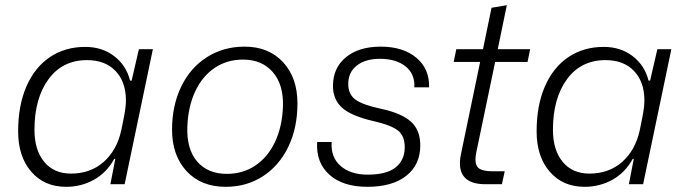

<svg xmlns="http://www.w3.org/2000/svg" viewBox="-20 -711 2637 741"><path d="M50 -204Q50 -304 82 -377.5Q114 -451 172.5 -490.5Q231 -530 309 -530Q374 -530 420.5 -494.5Q467 -459 482 -400H488L516 -521H570L461 0H406L425 -98H421Q392 -45 343 -17.5Q294 10 235 10Q151 10 100.5 -48.5Q50 -107 50 -204ZM448 -208 459 -263Q466 -300 466 -323Q466 -395 426 -437Q386 -479 316 -479Q221 -479 167 -405Q113 -331 113 -210Q113 -132 150.5 -86.5Q188 -41 254 -41Q329 -41 380 -86Q431 -131 448 -208Z M644 -211Q644 -303 679 -376Q714 -449 778 -490Q842 -531 924 -531Q1017 -531 1072.5 -471Q1128 -411 1128 -312Q1128 -218 1093 -145Q1058 -72 995 -31Q932 10 851 10Q756 10 700 -50.5Q644 -111 644 -211ZM1072 -299Q1075 -384 1033 -432.5Q991 -481 918 -481Q856 -481 808.5 -449Q761 -417 733.5 -358.5Q706 -300 703 -222Q700 -135 741 -87.5Q782 -40 856 -40Q918 -40 966 -72.5Q1014 -105 1041.5 -163.5Q1069 -222 1072 -299Z M1204 -163H1260Q1256 -104 1294.5 -70.5Q1333 -37 1399 -37Q1472 -37 1507 -65Q1542 -93 1542 -143Q1542 -187 1515.5 -207.5Q1489 -228 1424 -243Q1336 -263 1300.5 -295Q1265 -327 1265 -379Q1265 -449 1315 -490Q1365 -531 1449 -531Q1536 -531 1587 -488Q1638 -445 1636 -374H1579Q1582 -425 1545.5 -454.5Q1509 -484 1446 -484Q1390 -484 1357 -458Q1324 -432 1324 -387Q1324 -347 1352 -326.5Q1380 -306 1451 -291Q1530 -274 1566 -241.5Q1602 -209 1602 -150Q1602 -75 1548 -32.5Q1494 10 1398 10Q1303 10 1251 -37Q1199 -84 1204 -163Z M1755 -81Q1755 -99 1759 -116L1833 -472H1731L1741 -521H1844L1877 -681L1936 -691L1901 -521H2026L2016 -472H1891L1818 -122Q1815 -106 1815 -95Q1815 -69 1831 -59.5Q1847 -50 1880 -50H1928L1917 0H1854Q1755 0 1755 -81Z M2051 -204Q2051 -304 2083 -377.5Q2115 -451 2173.5 -490.5Q2232 -530 2310 -530Q2375 -530 2421.5 -494.5Q2468 -459 2483 -400H2489L2517 -521H2571L2462 0H2407L2426 -98H2422Q2393 -45 2344 -17.5Q2295 10 2236 10Q2152 10 2101.5 -48.5Q2051 -107 2051 -204ZM2449 -208 2460 -263Q2467 -300 2467 -323Q2467 -395 2427 -437Q2387 -479 2317 -479Q2222 -479 2168 -405Q2114 -331 2114 -210Q2114 -132 2151.5 -86.5Q2189 -41 2255 -41Q2330 -41 2381 -86Q2432 -131 2449 -208Z"/></svg>

Font: Mona Sans Light
Style: Italic
Weight: 300
Italic angle: -11.7°
Designer: Deni Anggara
Foundry: GitHub
Version: Version 2.000